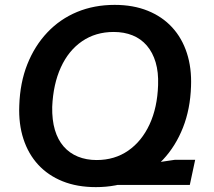

<svg xmlns="http://www.w3.org/2000/svg" viewBox="-20 -758 876 787"><path d="M365 -54 697 -103H780L758 0H355ZM373 9Q296 9 236.5 -15Q177 -39 136.5 -83Q96 -127 76 -188.5Q56 -250 59 -325Q62 -419 92 -494.5Q122 -570 174 -625Q226 -680 296 -709Q366 -738 450 -738Q526 -738 585.5 -714Q645 -690 685.5 -646Q726 -602 746 -540.5Q766 -479 763 -404Q760 -311 730 -235Q700 -159 648.5 -104Q597 -49 527 -20Q457 9 373 9ZM376 -102Q450 -102 505.5 -140.5Q561 -179 593 -248Q625 -317 628 -409Q630 -462 618 -502.5Q606 -543 582 -571Q558 -599 523.5 -613Q489 -627 446 -627Q372 -627 316.5 -589Q261 -551 229.5 -482Q198 -413 194 -320Q193 -266 205 -225.5Q217 -185 241 -157.5Q265 -130 299.5 -116Q334 -102 376 -102Z"/></svg>

Font: Mona Sans ExtraLight SemiBold
Style: Italic
Weight: 600
Italic angle: -11.6951°
Version: Version 2.000